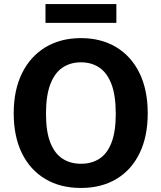

<svg xmlns="http://www.w3.org/2000/svg" viewBox="-20 -922 800 952"><path d="M381.5 10Q279 10 204.2 -34.8Q129.5 -79.5 88.8 -162.2Q48 -245 48 -360Q48 -475.5 89.2 -559Q130.5 -642.5 205.5 -687.8Q280.5 -733 381.5 -733Q482 -733 556.5 -688Q631 -643 671.8 -559.5Q712.5 -476 712.5 -360Q712.5 -245.5 672.2 -162.5Q632 -79.5 557.5 -34.8Q483 10 381.5 10ZM381.5 -110Q434.5 -110 473.2 -135.2Q512 -160.5 533 -215.2Q554 -270 554 -358Q554 -448.5 532.8 -504.5Q511.5 -560.5 472.8 -586.8Q434 -613 381.5 -613Q329 -613 290 -586.8Q251 -560.5 229.5 -504.2Q208 -448 208 -358Q208 -269.5 229.5 -215Q251 -160.5 290 -135.2Q329 -110 381.5 -110ZM205.5 -808.5V-902H557V-808.5Z"/></svg>

Font: Public Sans Thin
Style: Bold
Weight: 700
Version: Version 2.001